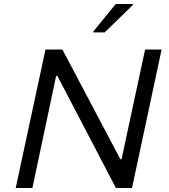

<svg xmlns="http://www.w3.org/2000/svg" viewBox="-20 -934 838 954"><path d="M58 0 206 -688H290L578 -143H584L701 -688H783L636 0H556L265 -557H259L141 0ZM444 -773V-778L555 -914H640V-909L500 -773Z"/></svg>

Font: Saira SemiExpanded
Style: Italic
Weight: 400
Width: 6
Italic angle: -12°
Designer: Hector Gatti with collaboration of the Omnibus-Type team
Foundry: Omnibus-Type
Version: Version 1.101